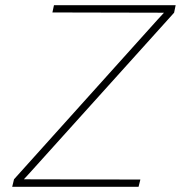

<svg xmlns="http://www.w3.org/2000/svg" viewBox="-20 -720 697 740"><path d="M188 -700 182 -672 612 -671 588 -645 34 -29 27 0H514L521 -28L72 -29L95 -54L651 -671L657 -700Z"/></svg>

Font: Advent Pro ExtraLight
Style: Italic
Weight: 250
Italic angle: -12°
Version: Version 3.000